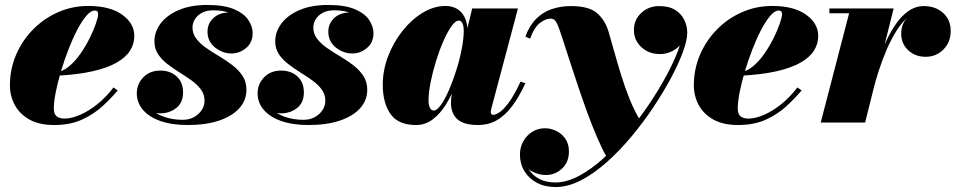

<svg xmlns="http://www.w3.org/2000/svg" viewBox="-20 -494 3852 774"><path d="M198.5 10Q138 10 98.5 -12.2Q59 -34.5 39.5 -71Q20 -107.5 20 -150Q20 -215.5 45 -273.5Q70 -331.5 113.8 -375.8Q157.5 -420 214.5 -445Q271.5 -470 335.5 -470Q423.5 -470 472.5 -434.8Q521.5 -399.5 521.5 -349Q521.5 -317 504 -289.5Q486.5 -262 448.8 -240.8Q411 -219.5 350.2 -206Q289.5 -192.5 202.5 -188.5V-202.5Q230.5 -204 256.5 -225Q282.5 -246 304 -277Q325.5 -308 341.8 -340.8Q358 -373.5 366.8 -399.8Q375.5 -426 375.5 -436Q375.5 -443 373 -447.2Q370.5 -451.5 362 -451.5Q346 -451.5 327.8 -430Q309.5 -408.5 291 -373Q272.5 -337.5 255.8 -294.2Q239 -251 225.8 -206.5Q212.5 -162 204.8 -122.8Q197 -83.5 197 -57Q197 -34 208.5 -25Q220 -16 240 -16Q268 -16 302.8 -31Q337.5 -46 372.8 -74.2Q408 -102.5 437.5 -141.5L454.5 -129.5Q427.5 -97 392 -64.8Q356.5 -32.5 309.2 -11.2Q262 10 198.5 10Z M737 10Q672.5 10 626.5 -6.2Q580.5 -22.5 556 -51.5Q531.5 -80.5 531.5 -117.5Q531.5 -155.5 557.8 -182.5Q584 -209.5 626.5 -209.5Q666 -209.5 692 -186Q718 -162.5 718 -121.5Q718 -80 690.5 -58.5Q663 -37 625.5 -37Q600 -37 578.8 -48.8Q557.5 -60.5 545 -79Q532.5 -97.5 532.5 -117.5H559.5Q559.5 -85.5 581 -61.5Q602.5 -37.5 638.2 -24.2Q674 -11 716.5 -11Q742 -11 761.8 -21.8Q781.5 -32.5 793 -50Q804.5 -67.5 804.5 -88Q804.5 -113.5 790 -133.2Q775.5 -153 752.5 -169.5Q729.5 -186 703.5 -202.2Q677.5 -218.5 654.5 -236.2Q631.5 -254 617 -276Q602.5 -298 602.5 -327Q602.5 -366.5 628 -400Q653.5 -433.5 701.2 -453.8Q749 -474 815.5 -474Q884.5 -474 924.5 -456.5Q964.5 -439 981.5 -412.8Q998.5 -386.5 998.5 -360.5Q998.5 -322.5 972.2 -300.5Q946 -278.5 913.5 -278.5Q876.5 -278.5 846.5 -302.8Q816.5 -327 816.5 -366.5Q816.5 -399 840.2 -421.2Q864 -443.5 903.5 -443.5Q941 -443.5 969.2 -420.8Q997.5 -398 997.5 -360.5H974Q974 -383 958.2 -404.2Q942.5 -425.5 912.5 -439Q882.5 -452.5 840.5 -452.5Q812.5 -452.5 793.8 -442.2Q775 -432 765.5 -416.2Q756 -400.5 756 -383.5Q756 -357.5 771.8 -337.2Q787.5 -317 812.2 -300Q837 -283 864.8 -266.5Q892.5 -250 917.2 -231Q942 -212 957.8 -188Q973.5 -164 973.5 -132Q973.5 -90 945 -58Q916.5 -26 863.5 -8Q810.5 10 737 10Z M1224 10Q1159.5 10 1113.5 -6.2Q1067.5 -22.5 1043 -51.5Q1018.5 -80.5 1018.5 -117.5Q1018.5 -155.5 1044.8 -182.5Q1071 -209.5 1113.5 -209.5Q1153 -209.5 1179 -186Q1205 -162.5 1205 -121.5Q1205 -80 1177.5 -58.5Q1150 -37 1112.5 -37Q1087 -37 1065.8 -48.8Q1044.5 -60.5 1032 -79Q1019.5 -97.5 1019.5 -117.5H1046.5Q1046.5 -85.5 1068 -61.5Q1089.5 -37.5 1125.2 -24.2Q1161 -11 1203.5 -11Q1229 -11 1248.8 -21.8Q1268.5 -32.5 1280 -50Q1291.5 -67.5 1291.5 -88Q1291.5 -113.5 1277 -133.2Q1262.5 -153 1239.5 -169.5Q1216.5 -186 1190.5 -202.2Q1164.5 -218.5 1141.5 -236.2Q1118.5 -254 1104 -276Q1089.5 -298 1089.5 -327Q1089.5 -366.5 1115 -400Q1140.5 -433.5 1188.2 -453.8Q1236 -474 1302.5 -474Q1371.5 -474 1411.5 -456.5Q1451.5 -439 1468.5 -412.8Q1485.5 -386.5 1485.5 -360.5Q1485.5 -322.5 1459.2 -300.5Q1433 -278.5 1400.5 -278.5Q1363.5 -278.5 1333.5 -302.8Q1303.5 -327 1303.5 -366.5Q1303.5 -399 1327.2 -421.2Q1351 -443.5 1390.5 -443.5Q1428 -443.5 1456.2 -420.8Q1484.5 -398 1484.5 -360.5H1461Q1461 -383 1445.2 -404.2Q1429.5 -425.5 1399.5 -439Q1369.5 -452.5 1327.5 -452.5Q1299.5 -452.5 1280.8 -442.2Q1262 -432 1252.5 -416.2Q1243 -400.5 1243 -383.5Q1243 -357.5 1258.8 -337.2Q1274.5 -317 1299.2 -300Q1324 -283 1351.8 -266.5Q1379.5 -250 1404.2 -231Q1429 -212 1444.8 -188Q1460.5 -164 1460.5 -132Q1460.5 -90 1432 -58Q1403.5 -26 1350.5 -8Q1297.5 10 1224 10Z M1657.5 10Q1585 10 1554 -34.8Q1523 -79.5 1523 -152.5Q1523 -210 1544.2 -266.2Q1565.5 -322.5 1601.8 -368.5Q1638 -414.5 1683.2 -442.2Q1728.5 -470 1776.5 -470Q1802 -470 1822 -458.5Q1842 -447 1853.5 -423.5Q1865 -400 1865 -363.5Q1865 -348 1860 -314.5Q1855 -281 1844.2 -238.8Q1833.5 -196.5 1817 -153Q1800.5 -109.5 1777.5 -72.5Q1754.5 -35.5 1724.5 -12.8Q1694.5 10 1657.5 10ZM1729 -48.5Q1741.5 -48.5 1757.5 -71Q1773.5 -93.5 1789.5 -130.2Q1805.5 -167 1819.2 -210.2Q1833 -253.5 1841.2 -295.8Q1849.5 -338 1849.5 -371Q1849.5 -383.5 1847 -392.5Q1844.5 -401.5 1840.2 -406.2Q1836 -411 1829.5 -411Q1816 -411 1799.8 -388Q1783.5 -365 1767.2 -327.8Q1751 -290.5 1737.5 -247Q1724 -203.5 1715.8 -161.8Q1707.5 -120 1707.5 -88.5Q1707.5 -71.5 1712.8 -60Q1718 -48.5 1729 -48.5ZM1907.5 10Q1850 10 1824 -13.2Q1798 -36.5 1798 -79.5Q1798 -90 1798.8 -97.5Q1799.5 -105 1800.5 -110L1816.5 -184L1842.5 -265.5L1856 -346.5L1883.5 -460H2068L1960.5 -55.5Q1958.5 -48 1958.5 -41Q1958.5 -37 1961 -34Q1963.5 -31 1968.5 -31Q1977 -31 1992.8 -40.8Q2008.5 -50.5 2030.2 -79.5Q2052 -108.5 2078.5 -165L2098 -158.5Q2071.5 -101 2042.8 -63.8Q2014 -26.5 1981 -8.2Q1948 10 1907.5 10Z M2220 260Q2176.5 260 2144.2 242.8Q2112 225.5 2094 196Q2076 166.5 2076 129Q2076 100 2089.2 76Q2102.5 52 2125.5 37.5Q2148.5 23 2177.5 23Q2200 23 2222.2 33.8Q2244.5 44.5 2259 65.2Q2273.5 86 2273.5 116.5Q2273.5 160 2245.5 185.8Q2217.5 211.5 2180.5 211.5Q2155 211.5 2131.2 200.2Q2107.5 189 2092.2 170.2Q2077 151.5 2077 129H2096Q2096 161 2110.8 186.5Q2125.5 212 2153 226.8Q2180.5 241.5 2218.5 241.5Q2264.5 241.5 2314.2 215Q2364 188.5 2413.5 143.5Q2463 98.5 2509.5 42.5Q2556 -13.5 2596 -73Q2636 -132.5 2666 -188.2Q2696 -244 2712.8 -288.5Q2729.5 -333 2729.5 -358Q2729.5 -383 2718.2 -403.8Q2707 -424.5 2686.2 -437Q2665.5 -449.5 2637.5 -449.5V-468.5Q2668.5 -468.5 2692.5 -454.5Q2716.5 -440.5 2730.5 -418.2Q2744.5 -396 2744.5 -370.5Q2744.5 -344 2729.8 -322.5Q2715 -301 2691.2 -288.5Q2667.5 -276 2640.5 -276Q2595.5 -276 2565.5 -304Q2535.5 -332 2535.5 -373Q2535.5 -414.5 2565.2 -442Q2595 -469.5 2637.5 -469.5Q2677 -469.5 2701.8 -454Q2726.5 -438.5 2738.5 -413.8Q2750.5 -389 2750.5 -361Q2750.5 -333 2733.5 -286Q2716.5 -239 2685.8 -181.2Q2655 -123.5 2614.2 -62.2Q2573.5 -1 2525.5 56.5Q2477.5 114 2425.8 160Q2374 206 2321.8 233Q2269.5 260 2220 260ZM2425.5 139Q2407.5 107.5 2387.8 61.5Q2368 15.5 2348.5 -37.8Q2329 -91 2310.8 -145.2Q2292.5 -199.5 2276.8 -248.2Q2261 -297 2249 -334Q2237 -371 2230 -389Q2227 -397 2220.2 -408Q2213.5 -419 2199 -419Q2180 -419 2156.8 -401.5Q2133.5 -384 2117 -338L2098 -346.5Q2114.5 -391.5 2141.8 -418.5Q2169 -445.5 2204.8 -457.5Q2240.5 -469.5 2281.5 -469.5Q2354 -469.5 2386.8 -441.2Q2419.5 -413 2433.5 -365.5Q2443.5 -331.5 2456.2 -285.8Q2469 -240 2484.5 -189.8Q2500 -139.5 2519 -92.5Q2538 -45.5 2560.5 -9.5Q2548.5 7 2532.5 25.5Q2516.5 44 2498 63.2Q2479.5 82.5 2461 101.8Q2442.5 121 2425.5 139Z M2955.5 10Q2895 10 2855.5 -12.2Q2816 -34.5 2796.5 -71Q2777 -107.5 2777 -150Q2777 -215.5 2802 -273.5Q2827 -331.5 2870.8 -375.8Q2914.5 -420 2971.5 -445Q3028.5 -470 3092.5 -470Q3180.5 -470 3229.5 -434.8Q3278.5 -399.5 3278.5 -349Q3278.5 -317 3261 -289.5Q3243.5 -262 3205.8 -240.8Q3168 -219.5 3107.2 -206Q3046.5 -192.5 2959.5 -188.5V-202.5Q2987.5 -204 3013.5 -225Q3039.5 -246 3061 -277Q3082.5 -308 3098.8 -340.8Q3115 -373.5 3123.8 -399.8Q3132.5 -426 3132.5 -436Q3132.5 -443 3130 -447.2Q3127.5 -451.5 3119 -451.5Q3103 -451.5 3084.8 -430Q3066.5 -408.5 3048 -373Q3029.5 -337.5 3012.8 -294.2Q2996 -251 2982.8 -206.5Q2969.5 -162 2961.8 -122.8Q2954 -83.5 2954 -57Q2954 -34 2965.5 -25Q2977 -16 2997 -16Q3025 -16 3059.8 -31Q3094.5 -46 3129.8 -74.2Q3165 -102.5 3194.5 -141.5L3211.5 -129.5Q3184.5 -97 3149 -64.8Q3113.5 -32.5 3066.2 -11.2Q3019 10 2955.5 10Z M3288.5 0 3403 -440.5H3323.5V-460H3582.5L3467.5 0ZM3489 -133Q3498.5 -173.5 3512 -219.5Q3525.5 -265.5 3544.2 -309.8Q3563 -354 3586.8 -390.2Q3610.5 -426.5 3640 -448Q3669.5 -469.5 3705 -469.5Q3750.5 -469.5 3781.5 -442.2Q3812.5 -415 3812.5 -368.5Q3812.5 -324.5 3783.5 -294.8Q3754.5 -265 3711 -265Q3670 -265 3641.5 -291.2Q3613 -317.5 3613 -358.5Q3613 -401 3641.8 -426.8Q3670.5 -452.5 3712.5 -452.5Q3754.5 -452.5 3783 -431.2Q3811.5 -410 3811.5 -368.5L3792 -369Q3792 -408.5 3767.5 -429.5Q3743 -450.5 3703 -450.5Q3672 -450.5 3645.2 -429.2Q3618.5 -408 3596 -373Q3573.5 -338 3555.2 -295.8Q3537 -253.5 3523.2 -211Q3509.5 -168.5 3500.5 -133Z"/></svg>

Font: Bodoni Moda Black
Style: Italic
Weight: 900
Italic angle: -13°
Version: Version 2.005